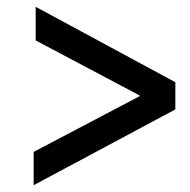

<svg xmlns="http://www.w3.org/2000/svg" viewBox="-20 -606 559 565"><path d="M79 -61 496 -284V-364L85 -586V-487L391 -325V-323L79 -159Z"/></svg>

Font: Fixel Text 20240404 Medium
Style: Italic
Weight: 500
Width: 4
Italic angle: -10°
Designer: AlfaBravo + MacPaw
Foundry: Kyrylo Tkachov, Marchela Mozhyna, Serhii Makarenko, Maria Weinstein, Zakhar Kryvoshyya
Version: Version 1.211;Glyphs 3.2 (3225)